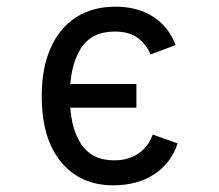

<svg xmlns="http://www.w3.org/2000/svg" viewBox="-20 -543 656 575"><path d="M319.5 12Q220.4 12 162.7 -57.9Q105 -127.9 105 -255Q105 -338.9 131.5 -398.9Q158 -458.9 207.4 -490.9Q256.9 -523 326 -523Q390.5 -523 437.2 -493.9Q483.9 -464.9 506 -408L430.8 -380Q418.6 -409.5 393.1 -429Q367.5 -448.5 324 -448.5Q253 -448.5 221 -396.2Q189 -343.9 189 -255Q189 -164.5 221.6 -113.6Q254.1 -62.8 322 -62.8Q365 -62.8 394.7 -83.4Q424.4 -104 437.5 -140L512 -113.5Q492.5 -54.5 442 -21.2Q391.5 12 319.5 12ZM146.2 -220.5V-291.5H388.5V-220.5Z"/></svg>

Font: Overpass Mono Light
Style: Regular
Weight: 300
Monospace: yes
Designer: Delve Withrington, Dave Bailey
Foundry: Delve Fonts LLC
Version: Version 4.000